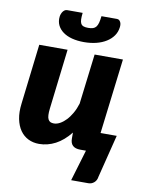

<svg xmlns="http://www.w3.org/2000/svg" viewBox="-97 -796 790 1035"><g transform="rotate(10 298.5 -278.5)"><path d="M457.5 -728.5Q465 -728.5 469.8 -724.8Q474.5 -721 477.5 -715.2Q480.5 -709.5 481.2 -702.2Q482 -695 481 -687.5Q478 -661 463.5 -640.2Q449 -619.5 425.5 -604.8Q402 -590 370.8 -582.2Q339.5 -574.5 303.5 -574.5Q267.5 -574.5 238 -582.2Q208.5 -590 188.5 -604.8Q168.5 -619.5 158.5 -640.2Q148.5 -661 151.5 -687.5Q152.5 -695 155.2 -702.2Q158 -709.5 162.2 -715.2Q166.5 -721 172.2 -724.8Q178 -728.5 185 -728.5H270Q267.5 -706.5 268 -692.2Q268.5 -678 273.2 -669.5Q278 -661 287.5 -657.5Q297 -654 313 -654Q329 -654 339.5 -657.5Q350 -661 356.5 -669.5Q363 -678 366.8 -692.2Q370.5 -706.5 373 -728.5ZM566 -107.5 507 128Q504.5 147 491 158.8Q477.5 170.5 459.5 170.5H365.5L416.5 0H385.5Q330.5 0 330.5 -51V-84Q293 -37 250 -14.5Q207 8 160.5 8Q128 8 101.5 -5Q75 -18 57.2 -43.2Q39.5 -68.5 32 -105.2Q24.5 -142 30.5 -189.5L69.5 -518.5H224.5L185.5 -189.5Q183 -168.5 183.8 -154Q184.5 -139.5 189 -130.8Q193.5 -122 201.2 -118.2Q209 -114.5 220.5 -114.5Q236.5 -114.5 253.5 -123.8Q270.5 -133 286.5 -149.8Q302.5 -166.5 316.2 -190.5Q330 -214.5 339 -244L372.5 -518.5H527.5L477.5 -107.5Z"/></g></svg>

Font: Lato ExtraBold
Style: Italic
Weight: 800
Italic angle: -7°
Designer: Lukasz Dziedzic with Adam Twardoch and Botio Nikoltchev
Foundry: tyPoland Lukasz Dziedzic
Version: Version 2.015; 2015-08-06; http://www.latofonts.com/